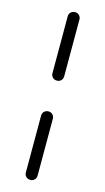

<svg xmlns="http://www.w3.org/2000/svg" viewBox="-119 -768 458 837"><g transform="rotate(15 110.5 -349.5)"><path d="M84 -446V-702Q84 -713 91.5 -720.5Q99 -728 111 -728Q122 -728 129.5 -720.5Q137 -713 137 -702V-446Q137 -434 129.5 -426.5Q122 -419 111 -419Q99 -419 91.5 -426.5Q84 -434 84 -446ZM84 3V-254Q84 -265 91.5 -272.5Q99 -280 111 -280Q122 -280 129.5 -272.5Q137 -265 137 -254V3Q137 14 129.5 21.5Q122 29 111 29Q99 29 91.5 21.5Q84 14 84 3Z"/></g></svg>

Font: Higure Gothic
Style: Regular
Weight: 400
Designer: Yoshimichi Ohira
Foundry: Positype
Version: Version 1.000